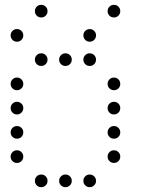

<svg xmlns="http://www.w3.org/2000/svg" viewBox="-20 -796 640 792"><path d="M149 -776Q139 -776 131.5 -768.5Q124 -761 124 -751V-749Q124 -739 131.5 -731.5Q139 -724 149 -724H151Q161 -724 168.5 -731.5Q176 -739 176 -749V-751Q176 -761 168.5 -768.5Q161 -776 151 -776ZM449 -776Q439 -776 431.5 -768.5Q424 -761 424 -751V-749Q424 -739 431.5 -731.5Q439 -724 449 -724H451Q461 -724 468.5 -731.5Q476 -739 476 -749V-751Q476 -761 468.5 -768.5Q461 -776 451 -776ZM49 -676Q39 -676 31.5 -668.5Q24 -661 24 -651V-649Q24 -639 31.5 -631.5Q39 -624 49 -624H51Q61 -624 68.5 -631.5Q76 -639 76 -649V-651Q76 -661 68.5 -668.5Q61 -676 51 -676ZM349 -676Q339 -676 331.5 -668.5Q324 -661 324 -651V-649Q324 -639 331.5 -631.5Q339 -624 349 -624H351Q361 -624 368.5 -631.5Q376 -639 376 -649V-651Q376 -661 368.5 -668.5Q361 -676 351 -676ZM149 -576Q139 -576 131.5 -568.5Q124 -561 124 -551V-549Q124 -539 131.5 -531.5Q139 -524 149 -524H151Q161 -524 168.5 -531.5Q176 -539 176 -549V-551Q176 -561 168.5 -568.5Q161 -576 151 -576ZM249 -576Q239 -576 231.5 -568.5Q224 -561 224 -551V-549Q224 -539 231.5 -531.5Q239 -524 249 -524H251Q261 -524 268.5 -531.5Q276 -539 276 -549V-551Q276 -561 268.5 -568.5Q261 -576 251 -576ZM349 -576Q339 -576 331.5 -568.5Q324 -561 324 -551V-549Q324 -539 331.5 -531.5Q339 -524 349 -524H351Q361 -524 368.5 -531.5Q376 -539 376 -549V-551Q376 -561 368.5 -568.5Q361 -576 351 -576ZM49 -476Q39 -476 31.5 -468.5Q24 -461 24 -451V-449Q24 -439 31.5 -431.5Q39 -424 49 -424H51Q61 -424 68.5 -431.5Q76 -439 76 -449V-451Q76 -461 68.5 -468.5Q61 -476 51 -476ZM449 -476Q439 -476 431.5 -468.5Q424 -461 424 -451V-449Q424 -439 431.5 -431.5Q439 -424 449 -424H451Q461 -424 468.5 -431.5Q476 -439 476 -449V-451Q476 -461 468.5 -468.5Q461 -476 451 -476ZM49 -376Q39 -376 31.5 -368.5Q24 -361 24 -351V-349Q24 -339 31.5 -331.5Q39 -324 49 -324H51Q61 -324 68.5 -331.5Q76 -339 76 -349V-351Q76 -361 68.5 -368.5Q61 -376 51 -376ZM449 -376Q439 -376 431.5 -368.5Q424 -361 424 -351V-349Q424 -339 431.5 -331.5Q439 -324 449 -324H451Q461 -324 468.5 -331.5Q476 -339 476 -349V-351Q476 -361 468.5 -368.5Q461 -376 451 -376ZM49 -276Q39 -276 31.5 -268.5Q24 -261 24 -251V-249Q24 -239 31.5 -231.5Q39 -224 49 -224H51Q61 -224 68.5 -231.5Q76 -239 76 -249V-251Q76 -261 68.5 -268.5Q61 -276 51 -276ZM449 -276Q439 -276 431.5 -268.5Q424 -261 424 -251V-249Q424 -239 431.5 -231.5Q439 -224 449 -224H451Q461 -224 468.5 -231.5Q476 -239 476 -249V-251Q476 -261 468.5 -268.5Q461 -276 451 -276ZM49 -176Q39 -176 31.5 -168.5Q24 -161 24 -151V-149Q24 -139 31.5 -131.5Q39 -124 49 -124H51Q61 -124 68.5 -131.5Q76 -139 76 -149V-151Q76 -161 68.5 -168.5Q61 -176 51 -176ZM449 -176Q439 -176 431.5 -168.5Q424 -161 424 -151V-149Q424 -139 431.5 -131.5Q439 -124 449 -124H451Q461 -124 468.5 -131.5Q476 -139 476 -149V-151Q476 -161 468.5 -168.5Q461 -176 451 -176ZM149 -76Q139 -76 131.5 -68.5Q124 -61 124 -51V-49Q124 -39 131.5 -31.5Q139 -24 149 -24H151Q161 -24 168.5 -31.5Q176 -39 176 -49V-51Q176 -61 168.5 -68.5Q161 -76 151 -76ZM249 -76Q239 -76 231.5 -68.5Q224 -61 224 -51V-49Q224 -39 231.5 -31.5Q239 -24 249 -24H251Q261 -24 268.5 -31.5Q276 -39 276 -49V-51Q276 -61 268.5 -68.5Q261 -76 251 -76ZM349 -76Q339 -76 331.5 -68.5Q324 -61 324 -51V-49Q324 -39 331.5 -31.5Q339 -24 349 -24H351Q361 -24 368.5 -31.5Q376 -39 376 -49V-51Q376 -61 368.5 -68.5Q361 -76 351 -76Z"/></svg>

Font: Doto Rounded
Style: Regular
Weight: 400
Monospace: yes
Version: Version 1.000